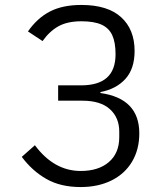

<svg xmlns="http://www.w3.org/2000/svg" viewBox="-20 -746 640 776"><path d="M68 -112 121 -159Q198.5 -55 306 -55Q378 -55 420 -91Q462 -127 462 -192V-214Q462 -270.5 424.2 -304.8Q386.5 -339 313 -339H215V-401H307Q377.5 -401 412.2 -432.2Q447 -463.5 447 -527Q447 -575 433.5 -604Q420 -633 390 -646.5Q360 -660 309 -660Q252.5 -660 216.2 -639.8Q180 -619.5 152 -580L93 -619Q130.5 -673 181.8 -699.5Q233 -726 309 -726Q415 -726 469.5 -676.5Q524 -627 524 -540Q524 -468 486.8 -427Q449.5 -386 386 -374V-370Q543 -348 543 -207Q543 -141.5 513.5 -92.2Q484 -43 430.2 -16.5Q376.5 10 306 10Q225 10 167.8 -22.5Q110.5 -55 68 -112Z"/></svg>

Font: JuliaMono Light
Style: Regular
Weight: 300
Monospace: yes
Designer: cormullion
Foundry: corm
Version: Version 0.054; ttfautohint (v1.8.4)